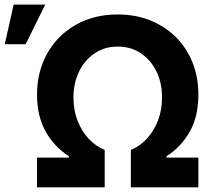

<svg xmlns="http://www.w3.org/2000/svg" viewBox="-113 -799 911 819"><path d="M44.9 0V-126.8H180.9V-132.6Q118.3 -172.7 81.7 -238Q45.2 -303.4 44.9 -394.9Q45.2 -495.2 89.3 -572.4Q133.3 -649.6 210.9 -693.5Q288.6 -737.3 389.1 -737.3Q464.6 -737.3 527.6 -712.2Q590.5 -687 636.7 -641.1Q682.9 -595.2 708.1 -532.6Q733.2 -469.9 733.2 -394.9Q733.3 -303.4 696.8 -238Q660.3 -172.7 597.3 -132.6V-126.8H733.2V0H445.1V-159.4Q483.5 -175 513.4 -207.4Q543.4 -239.8 560.8 -284.8Q578.3 -329.8 578.1 -382.6Q578.3 -445.3 554.2 -494.4Q530.1 -543.6 487.5 -572Q445 -600.5 389.1 -600.2Q334 -600.5 291.4 -572Q248.7 -543.6 224.6 -494.4Q200.4 -445.3 200.2 -382.6Q200.4 -329.8 217.6 -284.8Q234.9 -239.8 265 -207.4Q295.2 -175 333.6 -159.4V0ZM-92.6 -610.5 -54.7 -779.5H80.1L-3.5 -610.5Z"/></svg>

Font: GitLab Sans
Style: Regular
Weight: 400
Designer: Rasmus Andersson
Foundry: Modifications by GitLab B.V., manufactured by rsms
Version: Version 4.000;git-c8fb6b7